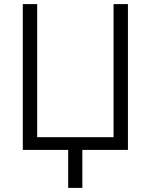

<svg xmlns="http://www.w3.org/2000/svg" viewBox="-20 -730 734 935"><path d="M91 -710H161V-62H533V-710H603V0H381V185H312V0H91Z"/></svg>

Font: IngvarSans
Style: Regular
Weight: 400
Version: Version 1.000